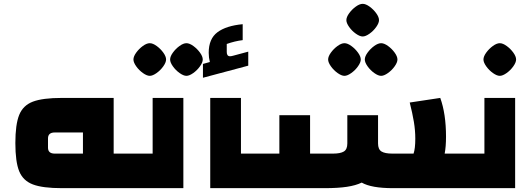

<svg xmlns="http://www.w3.org/2000/svg" viewBox="-20 -980 2773 1000"><path d="M665 -180V0H303Q202 0 151 -19.5Q100 -39 80 -88Q60 -137 60 -235Q60 -332 80 -381.5Q100 -431 151 -450.5Q202 -470 303 -470H572V-180ZM412 -290H265Q230 -290 230 -259V-211Q230 -180 265 -180H412Z M645 0ZM625 -180H775V-470H935V0H625ZM675 -670Q675 -686 689.5 -706Q704 -726 724 -740.5Q744 -755 760 -755Q776 -755 796 -740.5Q816 -726 830.5 -706Q845 -686 845 -670Q845 -655 830.5 -634.5Q816 -614 795.5 -599.5Q775 -585 760 -585Q745 -585 724.5 -599.5Q704 -614 689.5 -634.5Q675 -655 675 -670ZM866 -670Q866 -686 880.5 -706Q895 -726 915 -740.5Q935 -755 951 -755Q967 -755 987 -740.5Q1007 -726 1021.5 -706Q1036 -686 1036 -670Q1036 -655 1021.5 -634.5Q1007 -614 986.5 -599.5Q966 -585 951 -585Q936 -585 915.5 -599.5Q895 -614 880.5 -634.5Q866 -655 866 -670Z M1037 0ZM1075 -470H1235V-180H1325V0H1075ZM1273 -711V-638L1037 -575V-647L1073 -657Q1067 -680 1067 -705Q1067 -778 1112.5 -812Q1158 -846 1244 -854V-771Q1203 -766 1161 -751V-709Q1161 -687 1178 -687Q1185 -687 1195 -690Z M1305 0ZM2393 -180V0H2027Q1914 0 1864 -29Q1833 -14 1786.5 -7Q1740 0 1671 0H1285V-180H1435V-380H1595V-180H1715Q1753 -180 1771 -191Q1789 -202 1789 -233V-380H1949V-233Q1949 -202 1967 -191Q1985 -180 2023 -180H2134Q2143 -206 2143 -258Q2143 -301 2135.5 -346Q2128 -391 2114 -446L2273 -470Q2303 -387 2303 -268Q2303 -216 2296 -180ZM1689 -670Q1689 -686 1703.5 -706Q1718 -726 1738 -740.5Q1758 -755 1774 -755Q1790 -755 1810 -740.5Q1830 -726 1844.5 -706Q1859 -686 1859 -670Q1859 -655 1844.5 -634.5Q1830 -614 1809.5 -599.5Q1789 -585 1774 -585Q1759 -585 1738.5 -599.5Q1718 -614 1703.5 -634.5Q1689 -655 1689 -670ZM1880 -670Q1880 -686 1894.5 -706Q1909 -726 1929 -740.5Q1949 -755 1965 -755Q1981 -755 2001 -740.5Q2021 -726 2035.5 -706Q2050 -686 2050 -670Q2050 -655 2035.5 -634.5Q2021 -614 2000.5 -599.5Q1980 -585 1965 -585Q1950 -585 1929.5 -599.5Q1909 -614 1894.5 -634.5Q1880 -655 1880 -670ZM1784 -875Q1784 -891 1798.5 -911Q1813 -931 1833 -945.5Q1853 -960 1869 -960Q1885 -960 1905 -945.5Q1925 -931 1939.5 -911Q1954 -891 1954 -875Q1954 -860 1939.5 -839.5Q1925 -819 1904.5 -804.5Q1884 -790 1869 -790Q1854 -790 1833.5 -804.5Q1813 -819 1798.5 -839.5Q1784 -860 1784 -875Z M2373 0ZM2353 -180H2503V-470H2663V0H2353ZM2498 -670Q2498 -686 2512.5 -706Q2527 -726 2547 -740.5Q2567 -755 2583 -755Q2599 -755 2619 -740.5Q2639 -726 2653.5 -706Q2668 -686 2668 -670Q2668 -655 2653.5 -634.5Q2639 -614 2618.5 -599.5Q2598 -585 2583 -585Q2568 -585 2547.5 -599.5Q2527 -614 2512.5 -634.5Q2498 -655 2498 -670Z"/></svg>

Font: Changa Black
Style: Regular
Weight: 900
Designer: Eduardo Rodriguez Tunni
Foundry: Eduardo Rodriguez Tunni
Version: Version 2.001; ttfautohint (v1.5.10-5e6f)